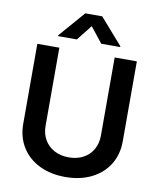

<svg xmlns="http://www.w3.org/2000/svg" viewBox="-99 -1002 903 1091"><g transform="rotate(10 352.5 -457.0)"><path d="M639.6 -707V-245.1Q639.6 -169.9 603.8 -111.8Q567.9 -53.7 502.7 -21.5Q437.5 10.7 352.5 10.7Q267.1 10.7 201.9 -21.5Q136.7 -53.7 101.1 -111.8Q65.4 -169.9 65.4 -245.1V-707H192.4V-255.9Q192.4 -211.4 212.2 -176.8Q231.9 -142.1 268.3 -122.3Q304.7 -102.5 352.5 -102.5Q400.4 -102.5 436.5 -122.1Q472.7 -141.6 492.2 -176.5Q511.7 -211.4 511.7 -255.9V-707ZM352.5 -859.4 282.2 -770.5H173.8V-775.4L303.7 -924.8H401.4L532.2 -775.4V-770.5H422.9Z"/></g></svg>

Font: Pretendard SemiBold
Style: Regular
Weight: 600
Designer: Base glyphs from Inter by Rasmus Andersson; Hangeul glyphs from Noto Sans CJK(Source Han Sans) by Jang Soo-young and Kan
Foundry: Kil Hyung-jin
Version: Version 1.309